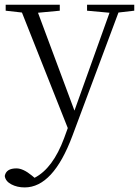

<svg xmlns="http://www.w3.org/2000/svg" viewBox="-32 -527 592 818"><path d="M540 -506.8V-481.4L472.7 -473.6L276.4 51.8Q194.3 271.5 73.2 271.5Q41 271.5 16.1 258.3Q-8.8 245.1 -11.7 222.7Q-5.9 190.4 38.1 190.4Q66.4 190.4 103.5 220.7L115.2 230.5Q193.4 190.4 241.2 61.5L256.8 18.6L61.5 -473.6L-7.8 -481.4V-506.8H222.7V-481.4L129.9 -472.7L285.2 -55.7L434.6 -472.7L338.9 -481.4V-506.8Z"/></svg>

Font: GenYoMin TW TTF ExtraLight
Style: Regular
Weight: 250
Version: Version 1.300